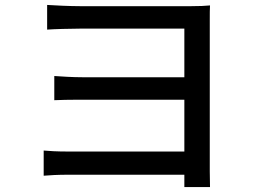

<svg xmlns="http://www.w3.org/2000/svg" viewBox="-20 -730 1040 778"><path d="M830 -36V-651C830 -674 830 -695 831 -708C813 -706 785 -705 756 -705H303C265 -705 198 -708 171 -710V-610C197 -612 265 -614 303 -614H727V-417H316C273 -417 229 -420 200 -422V-324C223 -325 261 -326 300 -326H311H727V-116H255C211 -116 177 -118 157 -120V-18C178 -20 217 -22 255 -22H727C727 -7 727 8 727 20V28H831C831 10 830 -15 830 -36Z"/></svg>

Font: Glow Sans SC Normal Medium
Style: Regular
Weight: 600
Designer: Ryoko NISHIZUKA (kana, bopomofo & ideographs); Paul D. Hunt (Latin, Greek & Cyrillic); Sandoll Communications, Soo-young
Version: Version 0.93